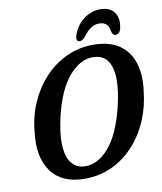

<svg xmlns="http://www.w3.org/2000/svg" viewBox="-97 -974 895 1062"><g transform="rotate(-10 351.0 -443.0)"><path d="M466.5 -710.5Q554.5 -710.5 610 -673.5Q665.5 -636.5 687.5 -569.2Q709.5 -502 697.5 -412Q689 -325.5 656.8 -249Q624.5 -172.5 571.2 -113.8Q518 -55 447.8 -21.8Q377.5 11.5 293 11.5Q165 11.5 105.5 -70.5Q46 -152.5 64 -292Q71 -376.5 103.8 -452Q136.5 -527.5 190 -585.8Q243.5 -644 313.8 -677.2Q384 -710.5 466.5 -710.5ZM309 -56Q380 -56 441.8 -127.8Q503.5 -199.5 540 -347Q550.5 -391.5 555.8 -428.5Q561 -465.5 561 -496Q560.5 -643 451 -643Q380 -643 317.5 -570.2Q255 -497.5 221 -356.5Q200 -267.5 200.5 -205Q201.5 -130.5 230 -93.2Q258.5 -56 309 -56ZM519 -820.5Q493 -820.5 471.8 -806.2Q450.5 -792 429 -762Q411 -742.5 397.5 -742.5Q386 -742.5 382.2 -752.2Q378.5 -762 384 -778.5Q402 -832 444.8 -864.5Q487.5 -897 539.5 -897Q591.5 -897 616.2 -864.2Q641 -831.5 630 -777.5Q627.5 -761.5 618.8 -752Q610 -742.5 598.5 -742.5Q584.5 -742.5 578 -762Q574 -792 560 -806.2Q546 -820.5 519 -820.5Z"/></g></svg>

Font: Fraunces 144pt S100 SemiBold
Style: Italic
Weight: 600
Italic angle: -16°
Version: Version 1.000; ttfautohint (v1.8.3)